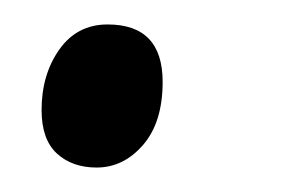

<svg xmlns="http://www.w3.org/2000/svg" viewBox="-20 -131 239 157"><path d="M59 6Q39 6 26.5 -5.5Q14 -17 14 -41Q14 -70 28.5 -90.5Q43 -111 68 -111Q113 -111 113 -64Q113 -31 97 -12.5Q81 6 59 6Z"/></svg>

Font: Noto Serif Display ExtraCondensed
Style: Italic
Weight: 400
Width: 2
Italic angle: -12°
Designer: Monotype Design Team
Foundry: Monotype Imaging Inc.
Version: Version 2.009